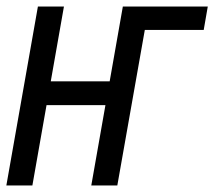

<svg xmlns="http://www.w3.org/2000/svg" viewBox="-28 -570 659 590"><path d="M168.5 -550 128 -320H309L349.5 -550H610.5L598 -478H417L332.5 0H252.5L296 -247H115L71.5 0H-8.5L88.5 -550Z"/></svg>

Font: JuliaMono Light
Style: Italic
Weight: 300
Italic angle: -9°
Monospace: yes
Designer: cormullion
Foundry: corm
Version: Version 0.054; ttfautohint (v1.8.4)